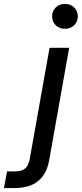

<svg xmlns="http://www.w3.org/2000/svg" viewBox="-132 -740 417 980"><path d="M-112 220 -96 135H-57Q-21 135 -3.5 120Q14 105 20 70L121 -496H221L120 72Q112 124 88 157Q64 190 27.5 205Q-9 220 -58 220ZM200 -593Q171 -593 152.5 -611Q134 -629 134 -656Q134 -684 152.5 -702Q171 -720 200 -720Q228 -720 246.5 -702Q265 -684 265 -656Q265 -629 246.5 -611Q228 -593 200 -593Z"/></svg>

Font: DM Sans 24pt Medium
Style: Italic
Weight: 500
Italic angle: -10°
Designer: Colophon Foundry, Jonny Pinhorn
Foundry: Colophon Foundry
Version: Version 4.004;gftools[0.9.30]